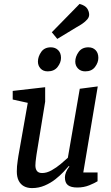

<svg xmlns="http://www.w3.org/2000/svg" viewBox="-20 -954 570 982"><path d="M144 8Q120 8 102.5 -1.5Q85 -11 75.5 -30Q66 -49 66 -77Q66 -89 67 -103.5Q68 -118 70.5 -132.5Q73 -147 74 -156L122 -428L45 -445V-489L211 -508V-434L167 -165Q166 -158 164.5 -147Q163 -136 162 -126Q161 -116 161 -108Q161 -90 169 -79.5Q177 -69 196 -69Q219 -69 244 -83Q269 -97 291.5 -116Q314 -135 327 -147L388 -500L480 -512L406 -72H479V-27Q465 -18 437 -6.5Q409 5 375 5Q343 5 327.5 -7Q312 -19 312 -47Q312 -59 317.5 -73Q323 -87 335 -103L332 -105Q323 -94 305 -75Q287 -56 263 -37Q239 -18 208.5 -5Q178 8 144 8ZM416 -589Q393 -589 379 -603.5Q365 -618 365 -639Q365 -664 382 -688Q399 -712 432 -712Q455 -712 469 -697.5Q483 -683 483 -658Q483 -634 466 -611.5Q449 -589 416 -589ZM224 -589Q201 -589 187.5 -603.5Q174 -618 174 -639Q174 -664 190.5 -688Q207 -712 240 -712Q263 -712 277.5 -697.5Q292 -683 292 -658Q292 -634 274.5 -611.5Q257 -589 224 -589ZM273 -755 245 -789 387 -934Q416 -926 426 -910.5Q436 -895 436 -879Q436 -866 426 -854.5Q416 -843 401.5 -833Q387 -823 372 -815Z"/></svg>

Font: Faustina Medium
Style: Italic
Weight: 500
Italic angle: -8°
Designer: Alfonso Garcia
Foundry: http://www.omnibus-type.com
Version: Version 1.200